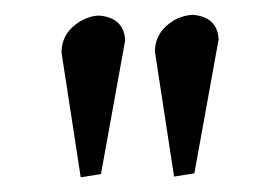

<svg xmlns="http://www.w3.org/2000/svg" viewBox="-20 -665 376 259"><path d="M214.8 -426.8Q214.8 -426.8 189 -595.2Q189 -622.1 214.8 -637.7Q227.1 -644.5 240.2 -645Q273.4 -642.1 274.9 -611.8L242.2 -431.2ZM88.9 -425.8Q88.9 -425.8 63 -594.2Q63 -621.1 88.9 -636.7Q101.1 -643.6 113.8 -644Q147 -641.1 148.9 -610.8L116.2 -430.2Z"/></svg>

Font: Linux Biolinum Capitals O
Style: Small Caps
Weight: 400
Designer: Philipp H. Poll
Foundry: Philipp H. Poll
Version: Version 1.0.4